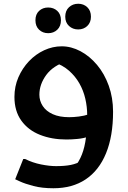

<svg xmlns="http://www.w3.org/2000/svg" viewBox="-20 -744 680 1024"><path d="M265 260Q204 260 158.5 248Q113 236 87 224Q61 212 61 212L104 104H114Q154 124 199 133Q244 142 279 142Q326 142 358 135.5Q390 129 419 112L377 148Q402 118 417 79.5Q432 41 438.5 -10.5Q445 -62 445 -130Q445 -174 435 -217.5Q425 -261 403.5 -299Q382 -337 348 -367Q314 -397 265 -413L338 -418Q263 -394 226.5 -344Q190 -294 190 -239Q190 -206 208 -178.5Q226 -151 261.5 -135Q297 -119 349 -119Q372 -119 400.5 -122.5Q429 -126 456 -135L455 -16Q425 -6 393 -3Q361 0 334 0Q256 0 193 -25Q130 -50 93.5 -101Q57 -152 57 -227Q57 -283 78 -331.5Q99 -380 134.5 -417.5Q170 -455 215.5 -476Q261 -497 309 -497Q360 -497 409 -471Q458 -445 497.5 -398Q537 -351 560 -287Q583 -223 583 -148Q583 -18 545.5 73.5Q508 165 437 212.5Q366 260 265 260ZM397 -587Q368 -587 348 -605.5Q328 -624 328 -655Q328 -687 348 -705.5Q368 -724 397 -724Q426 -724 445.5 -705.5Q465 -687 465 -655Q465 -624 445.5 -605.5Q426 -587 397 -587ZM237 -567Q208 -567 188.5 -585.5Q169 -604 169 -636Q169 -668 188.5 -686Q208 -704 237 -704Q266 -704 285.5 -686Q305 -668 305 -636Q305 -604 285.5 -585.5Q266 -567 237 -567Z"/></svg>

Font: Kufam SemiBold
Style: Italic
Weight: 600
Italic angle: -11°
Designer: Artur Schmal
Foundry: Original Type
Version: Version 1.301; ttfautohint (v1.8.3)